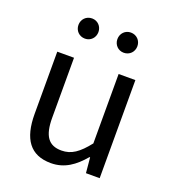

<svg xmlns="http://www.w3.org/2000/svg" viewBox="-129 -785 802 894"><g transform="rotate(20 272.0 -337.5)"><path d="M224 12C291 12 339 -23 384 -76H387L394 0H462V-486H379V-142C334 -85 299 -60 250 -60C186 -60 158 -99 158 -189V-486H75V-178C75 -54 121 12 224 12ZM175 -587C203 -587 224 -609 224 -637C224 -665 203 -687 175 -687C146 -687 125 -665 125 -637C125 -609 146 -587 175 -587ZM367 -587C396 -587 417 -609 417 -637C417 -665 396 -687 367 -687C339 -687 318 -665 318 -637C318 -609 339 -587 367 -587Z"/></g></svg>

Font: DAIFUKU Sans
Style: Regular
Weight: 400
Designer: Original font ‘Source Han Sans JP’ : Paul D. Hunt
Foundry: Daifuku
Version: Version 1.000